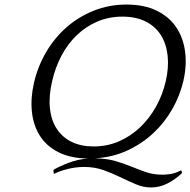

<svg xmlns="http://www.w3.org/2000/svg" viewBox="-20 -685 835 843"><path d="M535.5 -665C484.2 -665 436.1 -656 391.3 -638C346.5 -620 306.5 -595.5 271.3 -564.5C236.2 -533.5 206.4 -497.2 182.2 -455.5C157.9 -413.8 140.3 -369.3 129.3 -322C119 -277.3 115.9 -235 120 -195C124.1 -155 135.7 -119.8 154.7 -89.5C173.7 -59.2 200.7 -35 235.9 -17C271.1 1 314.6 10.3 366.5 11C337.3 13 309.2 19.2 282.2 29.5C255.1 39.8 233.1 50 216.1 60L214.5 63L216.2 77L219 78C232 70.7 250.8 63.8 275.2 57.5C299.7 51.2 324.6 48 349.9 48C380.6 48 408.8 52.7 434.7 62C460.5 71.3 485.1 81.7 508.5 93C531.9 104.3 554.5 114.7 576.4 124C598.2 133.3 620.5 138 643.1 138C668.5 138 692.5 132.2 715.2 120.5C737.9 108.8 758.6 94.3 777.2 77L779.1 73L777 65L774.5 63C757.8 71.7 742.7 77 729.3 79C715.8 81 704.4 82 695.1 82C667.7 82 643.4 78.3 622.1 71C600.8 63.7 579.2 55.5 557.3 46.5C535.3 37.5 511.7 29.3 486.4 22C461.1 14.7 431.2 10.7 396.7 10C448 7.3 495.3 -4 538.5 -24C581.8 -44 620 -69.5 653.2 -100.5C686.4 -131.5 714.2 -166.8 736.7 -206.5C759.2 -246.2 775.3 -287.3 785.2 -330C795.5 -374.7 798 -417.3 792.7 -458C787.5 -498.7 774.5 -534.3 753.9 -565C733.4 -595.7 704.8 -620 668.3 -638C631.8 -656 587.5 -665 535.5 -665ZM390.7 -42C354 -42 322.1 -48.7 294.8 -62C267.6 -75.3 245.8 -94.3 229.5 -119C213.2 -143.7 203.1 -173.7 199.3 -209C195.4 -244.3 198.6 -284.3 209 -329C218.3 -369.7 232.2 -407.2 250.4 -441.5C268.7 -475.8 291.1 -505.7 317.6 -531C344.1 -556.3 374.2 -576.2 407.8 -590.5C441.5 -604.8 478 -612 517.3 -612C557.3 -612 591.5 -604.8 619.8 -590.5C648.2 -576.2 670.4 -556.2 686.5 -530.5C702.5 -504.8 712.4 -474.7 716.1 -440C719.7 -405.3 717 -368 707.7 -328C698.6 -288.7 684.4 -251.7 665.1 -217C645.8 -182.3 622.4 -152 595.1 -126C567.8 -100 536.9 -79.5 502.4 -64.5C467.9 -49.5 430.7 -42 390.7 -42Z"/></svg>

Font: Quattrocento
Style: Italic
Weight: 400
Italic angle: -13°
Designer: Pablo Impallari
Foundry: Pablo Impallari, Igino Marini, Branda Gallo
Version: Version 2.000